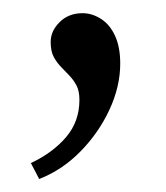

<svg xmlns="http://www.w3.org/2000/svg" viewBox="-20 -112 254 294"><path d="M40 162.1 27.3 137.7Q60.5 122.1 81.1 98.1Q101.6 74.2 101.6 41Q101.6 27.3 97.2 19Q92.8 10.7 86.4 3.9Q80.1 -2.9 73.7 -9.3Q67.4 -15.6 62.5 -24.4Q57.6 -33.2 57.6 -47.9Q57.6 -64.5 71.3 -78.1Q85 -91.8 106.4 -91.8Q121.1 -91.8 134.8 -83Q148.4 -74.2 156.2 -57.1Q164.1 -40 164.1 -14.6Q164.1 20.5 147.5 56.2Q130.9 91.8 103 120.1Q75.2 148.4 40 162.1Z"/></svg>

Font: Crimson Pro ExtraLight Light
Style: Regular
Weight: 300
Version: Version 1.002